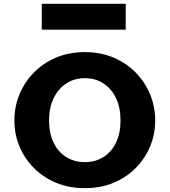

<svg xmlns="http://www.w3.org/2000/svg" viewBox="-20 -977 885 1002"><path d="M423 5Q340 5 272 -23.5Q204 -52 155.5 -101.5Q107 -151 81 -214.5Q55 -278 55 -348Q55 -419 81 -483Q107 -547 155.5 -597Q204 -647 271.5 -676Q339 -705 423 -705Q506 -705 573.5 -676Q641 -647 689.5 -597Q738 -547 764 -483Q790 -419 790 -348Q790 -278 764 -214.5Q738 -151 689.5 -101.5Q641 -52 573.5 -23.5Q506 5 423 5ZM423 -131Q478 -131 520 -157.5Q562 -184 585.5 -233Q609 -282 609 -348Q609 -415 585.5 -464.5Q562 -514 520 -541.5Q478 -569 423 -569Q368 -569 326 -541.5Q284 -514 260 -464.5Q236 -415 236 -348Q236 -282 259.5 -233Q283 -184 325.5 -157.5Q368 -131 423 -131ZM198 -822V-957H636V-822Z"/></svg>

Font: Panamera Black
Style: Regular
Weight: 900
Designer: Bastien Sozeau
Foundry: NBR — Bastien Sozeau
Version: Version 3.002; ttfautohint (v1.8.4.7-5d5b);gftools[0.9.33]